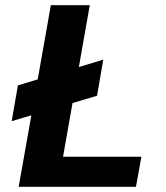

<svg xmlns="http://www.w3.org/2000/svg" viewBox="-20 -720 638 740"><path d="M25 -253 49 -391 378 -490 354 -351ZM52 0 176 -700H326L223 -116H525L504 0Z"/></svg>

Font: DM Sans Black
Style: Italic
Weight: 900
Italic angle: -10°
Designer: Colophon Foundry, Jonny Pinhorn
Foundry: Colophon Foundry
Version: Version 4.004;gftools[0.9.30]